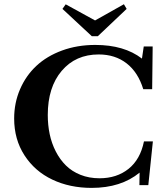

<svg xmlns="http://www.w3.org/2000/svg" viewBox="-20 -893 787 926"><path d="M422.9 -718.3 281.2 -850.1 296.9 -872.1 438.5 -794.4 577.6 -872.6 590.8 -850.1 451.7 -718.3ZM421.9 13.2Q316.4 13.2 232.2 -26.9Q147.9 -66.9 98.1 -143.8Q48.3 -220.7 48.3 -321.3Q48.3 -397 76.7 -462.6Q105 -528.3 155.5 -575.4Q206.1 -622.6 279.3 -649.4Q352.5 -676.3 439.5 -676.3Q579.1 -676.3 664.6 -610.4L673.3 -668.9H716.3L713.9 -462.9H670.9Q646 -544.4 590.6 -587.4Q535.2 -630.4 456.1 -630.4Q344.7 -630.4 277.6 -551.3Q210.4 -472.2 210.4 -338.4Q210.4 -290 219.7 -245.8Q229 -201.7 249 -162.6Q269 -123.5 297.9 -95Q326.7 -66.4 368.2 -49.8Q409.7 -33.2 460 -33.2Q543 -33.2 599.9 -78.6Q656.7 -124 674.3 -210.9H717.3L695.3 0H652.3L653.3 -60.5Q563.5 13.2 421.9 13.2Z"/></svg>

Font: Elstob 6pt SemiBold
Style: Regular
Weight: 600
Designer: Peter S. Baker
Version: Version 1.015